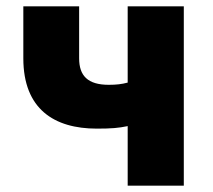

<svg xmlns="http://www.w3.org/2000/svg" viewBox="-20 -589 675 609"><path d="M385 0H563V-569H385V-327C366 -322 349 -320 325 -320C258 -320 231 -349 231 -404V-569H54V-404C54 -243 152 -181 287 -181C334 -181 356 -183 385 -189Z"/></svg>

Font: Noto Sans KR Black
Style: Regular
Weight: 900
Designer: Ryoko NISHIZUKA 西塚涼子 (kana, bopomofo & ideographs); Paul D. Hunt (Latin, Greek & Cyrillic); Sandoll Communications 산돌커뮤니
Foundry: Adobe
Version: Version 2.004;hotconv 1.0.118;makeotfexe 2.5.65603